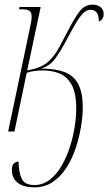

<svg xmlns="http://www.w3.org/2000/svg" viewBox="-20 -566 466 826"><path d="M128 240Q82 240 56.5 220.5Q31 201 31 164Q31 132 60 129Q60 172 72.5 201Q85 230 128 230Q165 230 194.5 207Q224 184 245.5 146.5Q267 109 281 65Q295 21 301.5 -22Q308 -65 308 -97Q308 -168 287 -203.5Q266 -239 233.5 -251Q201 -263 166 -263Q145 -263 128 -260.5Q111 -258 95 -253L42 0H15L108 -442Q112 -459 114 -472Q116 -485 116 -494Q116 -514 105.5 -520Q95 -526 78 -526H62L64 -536H155L97 -263Q155 -273 184 -297.5Q213 -322 235 -363L273 -435Q302 -491 323.5 -518.5Q345 -546 379 -546Q399 -546 412.5 -535.5Q426 -525 426 -505Q426 -492 419 -483.5Q412 -475 405 -474Q405 -502 395 -513Q385 -524 370 -524Q357 -524 344.5 -515Q332 -506 314.5 -479.5Q297 -453 269 -399Q244 -351 219 -316Q194 -281 156 -271Q216 -271 256 -256.5Q296 -242 316 -205.5Q336 -169 336 -102Q336 -66 328.5 -21Q321 24 306 70Q291 116 266.5 154.5Q242 193 207.5 216.5Q173 240 128 240Z"/></svg>

Font: Noto Serif Display ExtraCondensed Thin
Style: Italic
Weight: 100
Width: 2
Italic angle: -12°
Designer: Monotype Design Team
Foundry: Monotype Imaging Inc.
Version: Version 2.009